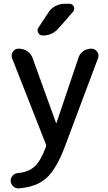

<svg xmlns="http://www.w3.org/2000/svg" viewBox="-20 -780 578 1028"><path d="M292 -627Q259.8 -589.8 209 -589.8Q193.4 -589.8 185.1 -604Q176.8 -618.2 185.5 -631.8L238.3 -711.9Q252 -734.4 275.9 -747.1Q299.8 -759.8 326.2 -759.8H351.6Q368.2 -759.8 375 -745.1Q381.8 -730.5 371.1 -716.8ZM469.7 -519.5Q488.3 -519.5 500 -503.4Q511.7 -487.3 504.9 -468.8L329.1 0Q283.2 124 229 172.9Q174.8 221.7 80.1 228.5Q63.5 229.5 50.8 217.8Q38.1 206.1 37.1 189.5Q36.1 173.8 47.4 161.1Q58.6 148.4 76.2 146.5Q132.8 141.6 165.5 111.3Q198.2 81.1 225.6 6.8Q228.5 0 225.6 -7.8L44.9 -467.8Q38.1 -486.3 48.8 -502.9Q59.6 -519.5 80.1 -519.5Q106.4 -519.5 127 -505.4Q147.5 -491.2 155.3 -466.8L280.3 -121.1Q280.3 -120.1 281.2 -120.1Q282.2 -120.1 282.2 -121.1L399.4 -468.8Q406.2 -492.2 425.8 -505.9Q445.3 -519.5 469.7 -519.5Z"/></svg>

Font: Rounded Mgen+ 2p medium
Style: Regular
Weight: 500
Designer: [Source Han Sans]
Ryoko NISHIZUKA  (kana & ideographs); Paul D. Hunt (Latin, Greek & Cyrillic); Wenlong ZHANG  (bopomofo
Version: Version 1.059.20150602